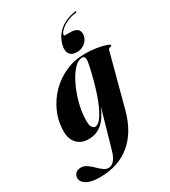

<svg xmlns="http://www.w3.org/2000/svg" viewBox="-290 -814 1035 1169"><g transform="rotate(-30 227.5 -230.0)"><path d="M397 -32Q360.5 104 275 174.5Q189.5 245 59 245Q-1 245 -32.2 226.2Q-63.5 207.5 -63.5 180Q-63.5 161.5 -50.5 148.2Q-37.5 135 -13.5 135Q8.5 135 27.5 148.2Q46.5 161.5 64 178.8Q81.5 196 98.8 209Q116 222 134 222Q154 222 172.5 202.8Q191 183.5 203.5 138.5L279 -126Q248.5 -54.5 209.2 -22.5Q170 9.5 117 9.5Q64.5 9.5 34.2 -23.8Q4 -57 7 -121Q9.5 -185.5 36.8 -245Q64 -304.5 110.8 -351.5Q157.5 -398.5 219.5 -425.8Q281.5 -453 353 -453Q396 -453 434.2 -446.8Q472.5 -440.5 496 -432.5Q519.5 -424.5 519.5 -419.5Q519.5 -411 508.2 -410Q497 -409 494.5 -398.5ZM159 -110Q156.5 -66 166.2 -51Q176 -36 187.5 -36Q213.5 -36 241 -79.8Q268.5 -123.5 294 -198.5Q319.5 -273.5 340 -367Q348.5 -401 347.5 -421Q346.5 -441 327.5 -441Q299 -441 270.2 -409.8Q241.5 -378.5 217 -328.5Q192.5 -278.5 176.8 -220.8Q161 -163 159 -110ZM341.5 -610.5Q384 -610.5 397.2 -592.2Q410.5 -574 404 -548Q397 -520 373.5 -502.5Q350 -485 319.5 -485Q284 -485 269 -507Q254 -529 264 -568Q279.5 -627 324.2 -661.8Q369 -696.5 433 -705Q439 -706 438.5 -701.5Q438.5 -697 433 -696Q397.5 -692.5 368.8 -679.2Q340 -666 322 -649.5Q304 -633 300.5 -620Q298 -610.5 307 -610.5Z"/></g></svg>

Font: Fraunces 144pt S000
Style: Bold Italic
Weight: 700
Italic angle: -16°
Version: Version 1.000; ttfautohint (v1.8.3)